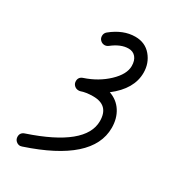

<svg xmlns="http://www.w3.org/2000/svg" viewBox="-167 -417 753 845"><g transform="rotate(30 210.0 5.0)"><path d="M70 340Q58 340 49 331.5Q40 323 40 310Q40 289 61 282Q320 195 320 70Q320 -10 240 -10Q204 -10 179 -1Q176 0 170 0Q158 0 149 -8.5Q140 -17 140 -30Q140 -51 161 -58Q227 -80 273.5 -124Q320 -168 320 -210Q320 -238 306.5 -254Q293 -270 270 -270Q231 -270 189 -237Q180 -230 170 -230Q158 -230 149 -238.5Q140 -247 140 -260Q140 -274 151 -283Q209 -330 270 -330Q320 -330 350 -294.5Q380 -259 380 -210Q380 -128 294 -62Q335 -48 357.5 -13Q380 22 380 70Q380 238 79 338Q73 340 70 340Z"/></g></svg>

Font: Pecita
Style: Book
Weight: 400
Width: 7
Version: Version 4.3